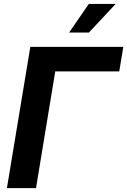

<svg xmlns="http://www.w3.org/2000/svg" viewBox="-20 -969 655 989"><path d="M615.2 -727.5 594.2 -601.1H264.6L165.5 0H15.6L136.2 -727.5ZM335.9 -801.3 437.5 -948.7H575.7L438 -801.3Z"/></svg>

Font: Inter 24pt
Style: Bold Italic
Weight: 700
Italic angle: -9.3988°
Version: Version 4.001;git-66647c0bb